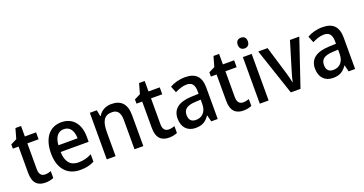

<svg xmlns="http://www.w3.org/2000/svg" viewBox="-38 -1412 3957 2088"><g transform="rotate(-20 1941.0 -367.5)"><path d="M252 -75C210 -75 185 -103 185 -159V-459H315V-539H185V-660H120L87 -543L17 -508V-459H83V-154C83 -32 141 10 226 10C263 10 297 2 321 -9V-88C302 -81 276 -75 252 -75Z M609 -549C474 -549 389 -447 389 -266C389 -92 479 10 629 10C696 10 743 -1 792 -26V-112C741 -86 696 -74 638 -74C545 -74 496 -133 493 -247H817V-307C817 -452 741 -549 609 -549ZM610 -469C682 -469 716 -408 717 -324H495C502 -419 542 -469 610 -469Z M1188 -549C1124 -549 1068 -521 1037 -467H1031L1018 -539H937V0H1039V-273C1039 -400 1070 -463 1164 -463C1229 -463 1258 -421 1258 -338V0H1360V-355C1360 -489 1299 -549 1188 -549Z M1683 -75C1641 -75 1616 -103 1616 -159V-459H1746V-539H1616V-660H1551L1518 -543L1448 -508V-459H1514V-154C1514 -32 1572 10 1657 10C1694 10 1728 2 1752 -9V-88C1733 -81 1707 -75 1683 -75Z M2041 -549C1973 -549 1911 -531 1864 -504L1894 -429C1938 -451 1983 -468 2029 -468C2087 -468 2119 -437 2119 -358V-329L2038 -326C1888 -321 1812 -262 1812 -153C1812 -51 1871 10 1964 10C2042 10 2084 -17 2124 -75H2127L2146 0H2221V-364C2221 -488 2163 -549 2041 -549ZM2056 -258 2119 -261V-211C2119 -119 2067 -71 1996 -71C1948 -71 1917 -97 1917 -155C1917 -219 1954 -253 2056 -258Z M2544 -75C2502 -75 2477 -103 2477 -159V-459H2607V-539H2477V-660H2412L2379 -543L2309 -508V-459H2375V-154C2375 -32 2433 10 2518 10C2555 10 2589 2 2613 -9V-88C2594 -81 2568 -75 2544 -75Z M2760 -745C2725 -745 2701 -726 2701 -683C2701 -641 2726 -621 2760 -621C2793 -621 2818 -641 2818 -683C2818 -726 2794 -745 2760 -745ZM2810 -539H2708V0H2810Z M3067 0H3179L3361 -539H3253L3156 -218C3144 -178 3129 -128 3124 -99H3120C3115 -135 3101 -186 3089 -224L2994 -539H2886Z M3631 -549C3563 -549 3501 -531 3454 -504L3484 -429C3528 -451 3573 -468 3619 -468C3677 -468 3709 -437 3709 -358V-329L3628 -326C3478 -321 3402 -262 3402 -153C3402 -51 3461 10 3554 10C3632 10 3674 -17 3714 -75H3717L3736 0H3811V-364C3811 -488 3753 -549 3631 -549ZM3646 -258 3709 -261V-211C3709 -119 3657 -71 3586 -71C3538 -71 3507 -97 3507 -155C3507 -219 3544 -253 3646 -258Z"/></g></svg>

Font: Noto Sans Lao SemiCondensed Medium
Style: Regular
Weight: 500
Width: 4
Designer: Monotype Design Team
Foundry: Monotype Imaging Inc.
Version: Version 2.003